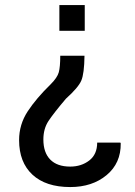

<svg xmlns="http://www.w3.org/2000/svg" viewBox="-20 -549 535 761"><path d="M314.9 -328.1Q314 -256.8 302.2 -229.5Q290.5 -202.1 241.2 -157.7Q192.4 -100.1 172.1 -69.3Q151.9 -38.6 151.9 3.9Q151.9 55.7 179.2 83.5Q206.5 111.3 258.3 111.3Q302.2 111.3 333.7 87.2Q365.2 63 365.2 16.1H457L458.5 19Q459.5 97.7 402.6 145Q345.7 192.4 258.3 192.4Q161.6 192.4 108.6 143.3Q55.7 94.2 55.7 6.3Q55.7 -55.7 89.8 -107.7Q124 -159.7 181.2 -215.3Q207 -241.2 212.9 -262.2Q218.8 -283.2 218.8 -328.1ZM215.3 -528.8H315.9V-426.8H215.3Z"/></svg>

Font: GeogebraSans
Style: Regular
Weight: 400
Designer: Google
Version: Version 1.100140; 2013